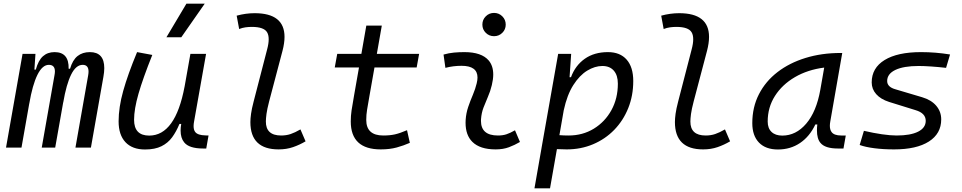

<svg xmlns="http://www.w3.org/2000/svg" viewBox="-20 -815 5313 1060"><path d="M175.8 -517.6 169.9 -430.7H177.7Q191.4 -481.4 217 -504.4Q242.7 -527.3 281.2 -527.3Q361.3 -527.3 358.9 -435.5H366.7Q380.9 -483.9 408.2 -505.6Q435.5 -527.3 476.1 -527.3Q555.7 -527.3 555.7 -439Q555.7 -417.5 550.8 -390.6L481.9 0H396.5L466.8 -399.4Q468.8 -410.6 468.8 -419.9Q468.8 -457 436.5 -457Q399.4 -457 372.8 -403.3Q346.2 -349.6 329.1 -249V-251L284.7 0H210.4L280.8 -399.4Q283.2 -411.6 283.2 -420.9Q283.2 -457 249.5 -457Q213.9 -457 186.5 -401.6Q159.2 -346.2 141.6 -242.7V-243.7L98.6 0H13.2L104.5 -517.6Z M780.8 10.3Q710.4 10.3 672.6 -30Q634.8 -70.3 634.8 -145Q634.8 -222.2 660.2 -313Q685.5 -403.8 736.8 -527.3L820.8 -511.7Q769 -382.3 744.6 -297.4Q720.2 -212.4 720.2 -153.8Q720.2 -66.4 803.7 -66.4Q948.2 -66.4 999 -336.9V-336.4L1031.2 -517.6H1117.7L1051.8 -146Q1048.8 -130.9 1048.8 -119.1Q1048.8 -97.2 1058.1 -85.9Q1071.8 -68.4 1114.7 -67.4L1131.3 -66.9L1118.7 4.9H1101.6Q1023.4 4.9 996.6 -29.3Q977.1 -53.2 977.1 -94.2Q977.1 -111.3 980.5 -130.9H970.7Q953.6 -88.9 930.4 -57.1Q907.2 -25.4 871.3 -7.6Q835.4 10.3 780.8 10.3ZM898.9 -609.4 1009.3 -794.9H1110.4L981 -609.4Z M1518.1 9.8Q1362.3 9.8 1362.3 -141.1Q1362.3 -159.7 1366 -186.8Q1369.6 -213.9 1380.4 -254.9L1454.6 -541.5Q1463.4 -574.2 1463.4 -598.1Q1463.4 -622.1 1454.6 -636.7Q1437 -666.5 1370.1 -666.5Q1353 -666.5 1335.2 -664.1Q1317.4 -661.6 1300.3 -654.8L1286.6 -728.5Q1336.9 -742.2 1385.7 -742.2Q1550.8 -742.2 1550.8 -611.3Q1550.8 -577.1 1539.6 -534.2L1465.8 -254.9Q1454.6 -211.9 1451.2 -185.8Q1447.8 -159.7 1447.8 -144.5Q1447.3 -66.9 1532.2 -66.9Q1560.5 -66.9 1584.5 -75Q1608.4 -83 1638.7 -100.6L1667 -34.7Q1633.8 -15.1 1597.7 -2.7Q1561.5 9.8 1518.1 9.8Z M2082 9.8Q1916.5 9.8 1916.5 -144.5Q1916.5 -175.8 1920.9 -205.3Q1925.3 -234.9 1934.6 -287.1L1961.9 -442.4H1828.1L1841.8 -517.6H1975.1L2002.4 -673.8H2087.9L2060.5 -517.6H2293.9L2280.3 -442.4H2047.4L2020 -287.1Q2011.2 -236.8 2006.6 -209.2Q2002 -181.6 2002 -152.8Q2002 -66.9 2096.2 -66.9Q2132.8 -66.9 2160.6 -73.2Q2188.5 -79.6 2227.1 -96.2L2242.7 -26.4Q2208.5 -11.2 2169.9 -0.7Q2131.3 9.8 2082 9.8Z M2823.2 -95.7 2850.6 -31.2Q2821.8 -14.2 2789.8 -2.2Q2757.8 9.8 2716.3 9.8Q2629.9 9.8 2587.9 -31.7Q2550.3 -68.8 2550.3 -137.2Q2550.3 -145 2550.8 -153.3Q2553.2 -189.9 2564.9 -224.6Q2576.7 -259.3 2590.8 -292Q2604.5 -324.7 2611.8 -355Q2616.2 -373 2616.2 -387.2Q2616.2 -451.7 2528.3 -451.7Q2481.9 -451.7 2439 -440.4L2428.7 -513.7Q2457.5 -522 2486.3 -524.7Q2515.1 -527.3 2543.9 -527.3Q2638.7 -527.3 2678.2 -481Q2703.1 -451.2 2703.1 -403.8Q2703.1 -377.4 2695.3 -345.2Q2687 -310.5 2673.8 -280.8Q2660.6 -250.5 2649.4 -221.2Q2638.2 -191.9 2635.7 -157.7Q2635.3 -152.8 2635.3 -147.9Q2635.3 -66.9 2729 -66.9Q2755.4 -66.9 2775.6 -73.5Q2795.9 -80.1 2823.2 -95.7ZM2707.5 -615.2Q2680.7 -615.2 2661.9 -633.8Q2643.1 -652.3 2643.1 -679.2Q2643.1 -706.1 2661.9 -724.9Q2680.7 -743.7 2707.5 -743.7Q2734.4 -743.7 2753.2 -724.9Q2772 -706.1 2772 -679.2Q2772 -652.3 2753.2 -633.8Q2734.4 -615.2 2707.5 -615.2Z M3016.6 224.6H2930.7L2970.2 -0.5V-1L3061.5 -517.6H3133.3L3124.5 -388.7H3132.3Q3156.2 -453.6 3208.5 -490.5Q3260.7 -527.3 3336.4 -527.3Q3403.3 -527.3 3439.7 -485.8Q3476.1 -444.3 3476.1 -367.7Q3476.1 -287.1 3448.5 -218.3Q3420.9 -149.4 3371.1 -98.1Q3321.3 -46.9 3254.2 -18.6Q3187 9.8 3108.4 9.8Q3082 9.8 3054.7 8.3ZM3068.4 -68.8Q3091.8 -66.9 3119.1 -66.9Q3196.8 -66.9 3258.3 -104.5Q3319.8 -142.1 3355.5 -206.8Q3391.1 -271.5 3391.1 -353Q3391.1 -399.4 3368.7 -425Q3346.2 -450.7 3305.7 -450.7Q3264.2 -450.7 3221.9 -425Q3179.7 -399.4 3145.3 -345.5Q3110.8 -291.5 3092.3 -206.1Z M3861.8 9.8Q3706.1 9.8 3706.1 -141.1Q3706.1 -159.7 3709.7 -186.8Q3713.4 -213.9 3724.1 -254.9L3798.3 -541.5Q3807.1 -574.2 3807.1 -598.1Q3807.1 -622.1 3798.3 -636.7Q3780.8 -666.5 3713.9 -666.5Q3696.8 -666.5 3679 -664.1Q3661.1 -661.6 3644 -654.8L3630.4 -728.5Q3680.7 -742.2 3729.5 -742.2Q3894.5 -742.2 3894.5 -611.3Q3894.5 -577.1 3883.3 -534.2L3809.6 -254.9Q3798.3 -211.9 3794.9 -185.8Q3791.5 -159.7 3791.5 -144.5Q3791 -66.9 3876 -66.9Q3904.3 -66.9 3928.2 -75Q3952.1 -83 3982.4 -100.6L4010.7 -34.7Q3977.5 -15.1 3941.4 -2.7Q3905.3 9.8 3861.8 9.8Z M4274.9 10.3Q4207 10.3 4170.2 -27.8Q4133.3 -65.9 4133.3 -135.3Q4133.3 -223.1 4169.9 -294.7Q4206.5 -366.2 4272.5 -417Q4338.4 -467.8 4427.2 -495.1Q4516.1 -522.5 4620.6 -522.5H4629.9L4564 -145Q4561.5 -131.3 4561.5 -120.6Q4561.5 -99.1 4570.8 -86.4Q4584.5 -66.9 4624.5 -66.9H4649.4L4636.7 4.9H4606Q4535.2 4.9 4509.8 -25.9Q4490.2 -48.8 4490.2 -95.7Q4490.2 -110.4 4492.2 -127.9H4481.4Q4450.2 -61.5 4397 -25.6Q4343.8 10.3 4274.9 10.3ZM4298.8 -66.4Q4374.5 -66.4 4430.9 -132.3Q4487.3 -198.2 4508.8 -319.3L4530.3 -441.9Q4439 -430.2 4368.7 -389.2Q4298.3 -348.1 4258.3 -285.2Q4218.3 -222.2 4218.3 -144Q4218.3 -106.9 4239.5 -86.7Q4260.7 -66.4 4298.8 -66.4Z M4916 9.8Q4856.9 9.8 4807.4 3.4Q4757.8 -2.9 4726.1 -14.6L4749.5 -92.8Q4801.8 -80.6 4848.9 -73.7Q4896 -66.9 4929.7 -66.9Q5006.8 -66.9 5048.8 -88.1Q5090.8 -109.4 5090.8 -147.9Q5090.8 -190.4 5034.2 -207L4888.2 -252.4Q4842.3 -267.1 4817.4 -295.2Q4792.5 -323.2 4792.5 -359.9Q4792.5 -439.9 4863.8 -483.6Q4935.1 -527.3 5064.9 -527.3Q5145 -527.3 5225.1 -514.2L5203.1 -440.4Q5160.2 -445.3 5120.4 -448Q5080.6 -450.7 5051.8 -450.7Q4968.8 -450.7 4923.3 -429Q4877.9 -407.2 4877.9 -367.7Q4877.9 -334.5 4924.3 -321.8L5070.8 -278.3Q5121.6 -263.2 5148.9 -231Q5176.3 -198.7 5176.3 -155.8Q5176.3 -77.1 5108.2 -33.7Q5040 9.8 4916 9.8Z"/></svg>

Font: CaskaydiaCove NFP SemiLight
Style: Italic
Weight: 350
Italic angle: -10°
Designer: Aaron Bell
Foundry: Saja Typeworks
Version: Version 2111.001; VTT 6.35;Nerd Fonts 3.1.1